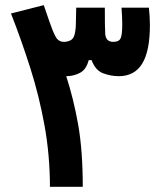

<svg xmlns="http://www.w3.org/2000/svg" viewBox="-20 -723 626 743"><path d="M173.3 0Q172.9 -123 152.6 -235.8Q132.3 -348.6 98.4 -456.1Q64.5 -563.5 22.5 -670.9L149.4 -703.1Q162.1 -665.5 169.7 -643.8Q177.2 -622.1 182.4 -609.1Q187.5 -596.2 193.4 -584.5Q204.6 -561 227.5 -561Q239.3 -561 250.7 -565.9Q262.2 -570.8 267.1 -584.5Q272.5 -601.1 273.4 -624.3Q274.4 -647.5 274.9 -693.4H385.7Q385.7 -648.4 386 -629.6Q386.2 -610.8 387.2 -592.3Q389.2 -561 418.5 -561Q439.9 -561 446.5 -574.2Q453.1 -587.4 453.1 -629.4Q453.1 -655.3 450.2 -693.4H556.2Q558.1 -675.3 559.1 -658.7Q560.1 -642.1 560.1 -626Q560.1 -525.4 530.3 -476.8Q500.5 -428.2 439.5 -428.2Q408.7 -428.2 378.9 -439.5Q349.1 -450.7 334.5 -490.2H323.2Q314 -454.1 289.6 -441.2Q265.1 -428.2 236.8 -428.2Q236.8 -428.2 236.3 -428.2Q264.6 -341.3 282.5 -240.7Q300.3 -140.1 300.3 0Z"/></svg>

Font: Cascadia Mono
Style: Bold
Weight: 700
Monospace: yes
Designer: Aaron Bell
Foundry: Saja Typeworks
Version: Version 2404.023; ttfautohint (v1.8.4)